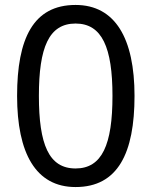

<svg xmlns="http://www.w3.org/2000/svg" viewBox="-20 -745 612 775"><path d="M523 -358C523 -590 445 -725 285 -725C114 -725 49 -589 49 -358C49 -127 124 10 285 10C456 10 523 -127 523 -358ZM137 -358C137 -553 177 -650 285 -650C392 -650 434 -553 434 -358C434 -161 392 -65 285 -65C177 -65 137 -162 137 -358Z"/></svg>

Font: Noto Sans Newa
Style: Regular
Weight: 400
Designer: Monotype Design Team
Foundry: Monotype Imaging Inc.
Version: Version 2.007